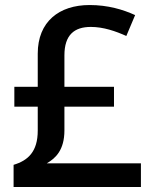

<svg xmlns="http://www.w3.org/2000/svg" viewBox="-20 -809 612 763"><path d="M336 -789C215 -789 130 -723 130 -596V-464H37V-385H130V-290C130 -206 91 -171 34 -154V-66H540V-160H166C201 -180 236 -213 236 -291V-385H433V-464H236V-589C236 -670 275 -702 341 -702C391 -702 440 -685 482 -666L517 -749C469 -771 409 -789 336 -789Z"/></svg>

Font: Noto Sans Malayalam UI Medium
Style: Regular
Weight: 500
Designer: Jelle Bosma - Monotype Design Team
Foundry: Monotype Imaging Inc.
Version: Version 2.104